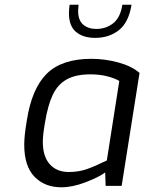

<svg xmlns="http://www.w3.org/2000/svg" viewBox="-20 -790 613 816"><path d="M83 -175Q83 -214 94 -278Q115 -414 179 -477Q243 -540 368 -540Q426 -540 483 -524.5Q540 -509 573 -480L497 0H429L427 -57Q400 -37 344 -15.5Q288 6 241 6Q170 6 126.5 -39Q83 -84 83 -175ZM434 -108 487 -446Q469 -457 436.5 -465.5Q404 -474 364 -474Q302 -474 263.5 -452.5Q225 -431 204 -386.5Q183 -342 171 -268Q162 -216 162 -187Q162 -125 191.5 -92Q221 -59 272 -59Q314 -59 348.5 -71Q383 -83 434 -108ZM273 -734Q273 -745 274 -754Q275 -763 276 -770H314Q312 -752 312 -744Q312 -704 333.5 -685.5Q355 -667 389 -667Q431 -667 461.5 -691.5Q492 -716 500 -770H539Q527 -695 485.5 -662Q444 -629 384 -629Q334 -629 303.5 -654Q273 -679 273 -734Z"/></svg>

Font: Exo
Style: Italic
Weight: 400
Italic angle: -9°
Designer: Natanael Gama
Foundry: Natanael Gama
Version: Version 1.500; ttfautohint (v1.6)